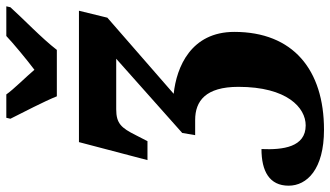

<svg xmlns="http://www.w3.org/2000/svg" viewBox="-270 -567 1046 608"><g transform="rotate(-90 253.0 -263.0)"><path d="M252 -606H399C435 -653 500 -715 534 -753L537 -766H443C421 -745 368 -701 336 -677C316 -701 273 -744 258 -766H184L181 -753C200 -715 237 -644 252 -606ZM146 240C336 240 456 142 456 -44C456 -181 345 -227 260 -236L501 -446L523 -536H107L50 -319H110L129 -356C152 -402 166 -418 211 -418H371L136 -209L129 -168H177C237 -168 282 -135 282 -31C282 123 216 182 160 182C91 182 82 110 85 42C15 42 -31 67 -31 128C-31 186 21 240 146 240Z"/></g></svg>

Font: Noto Serif Condensed Black
Style: Italic
Weight: 900
Width: 3
Italic angle: -12°
Designer: Monotype Design Team
Foundry: Monotype Imaging Inc.
Version: Version 2.013